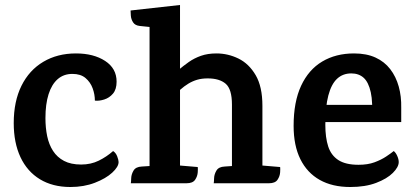

<svg xmlns="http://www.w3.org/2000/svg" viewBox="-20 -734 1658 769"><path d="M284 -520Q355 -520 401 -490Q447 -460 447 -407Q447 -376 432.5 -359Q418 -342 397.5 -335.5Q377 -329 360 -331Q360 -356 351 -380.5Q342 -405 322.5 -421.5Q303 -438 270 -438Q235 -438 211 -417Q187 -396 174.5 -356.5Q162 -317 162 -261Q162 -222 169 -188.5Q176 -155 192.5 -129.5Q209 -104 236.5 -89.5Q264 -75 305 -75Q344 -75 375.5 -90.5Q407 -106 433 -129Q444 -122 449.5 -107.5Q455 -93 455 -85Q455 -66 429.5 -42.5Q404 -19 360 -2Q316 15 262 15Q191 15 140 -16Q89 -47 62 -104.5Q35 -162 35 -241Q35 -328 66 -390.5Q97 -453 153.5 -486.5Q210 -520 284 -520Z M847 -520Q893 -520 935 -499.5Q977 -479 1004 -433Q1031 -387 1031 -310V0H909V-315Q909 -377 884 -398.5Q859 -420 812 -420Q788 -420 769.5 -414.5Q751 -409 734.5 -399Q718 -389 701 -374L694 -453Q714 -470 736 -485.5Q758 -501 785 -510.5Q812 -520 847 -520ZM701 -71 772 -65Q773 -60 772 -44Q771 -28 761.5 -14Q752 0 727 0H504Q505 -5 505.5 -20.5Q506 -36 515 -51Q524 -66 548 -67L579 -69ZM701 -714V0H579V-626L540 -630Q521 -632 513 -644.5Q505 -657 504 -671.5Q503 -686 503 -692ZM1031 -71 1102 -65Q1103 -60 1102 -44Q1101 -28 1091.5 -14Q1082 0 1057 0H836Q837 -5 837.5 -20.5Q838 -36 847 -51Q856 -66 880 -67L909 -69Z M1398 -520Q1448 -520 1484 -503.5Q1520 -487 1543 -457Q1566 -427 1577 -387.5Q1588 -348 1587 -302V-245H1219L1225 -314H1524L1469 -254Q1474 -324 1465 -364.5Q1456 -405 1436.5 -422.5Q1417 -440 1387 -440Q1353 -440 1330 -418.5Q1307 -397 1295 -351.5Q1283 -306 1283 -234Q1283 -183 1294.5 -147.5Q1306 -112 1335 -93Q1364 -74 1416 -74Q1453 -74 1480 -84Q1507 -94 1526.5 -107Q1546 -120 1557 -129Q1565 -123 1571 -109.5Q1577 -96 1577 -85Q1577 -65 1553.5 -41.5Q1530 -18 1486.5 -1.5Q1443 15 1383 15Q1311 15 1260.5 -13.5Q1210 -42 1183 -96.5Q1156 -151 1156 -230Q1156 -326 1186 -390.5Q1216 -455 1270.5 -487.5Q1325 -520 1398 -520Z"/></svg>

Font: Karma Variable Light
Style: Regular
Weight: 300
Designer: Joana Correia
Foundry: Indian Type Foundry
Version: Version 3.000